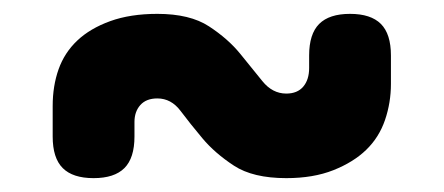

<svg xmlns="http://www.w3.org/2000/svg" viewBox="-20 -481 640 277"><path d="M426 -401Q426 -432 440.5 -446.5Q455 -461 485 -461Q515 -461 529.5 -446.5Q544 -432 544 -401V-360Q544 -333 535.5 -308Q527 -283 508.5 -265Q490 -247 461 -235.5Q432 -224 393 -224Q345 -224 317.5 -242Q290 -260 272 -281.5Q254 -303 240.5 -321Q227 -339 207 -339Q191 -339 182.5 -329.5Q174 -320 174 -305V-284Q174 -253 159.5 -238.5Q145 -224 115 -224Q85 -224 70.5 -238.5Q56 -253 56 -284V-328Q56 -357 64.5 -381Q73 -405 91.5 -422.5Q110 -440 139 -450.5Q168 -461 207 -461Q254 -461 281.5 -443Q309 -425 326.5 -403.5Q344 -382 358.5 -364Q373 -346 393 -346Q409 -346 417.5 -356Q426 -366 426 -383Z"/></svg>

Font: Maple Mono NL
Style: Bold
Weight: 700
Monospace: yes
Designer: subframe7536
Version: Version 7.000